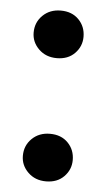

<svg xmlns="http://www.w3.org/2000/svg" viewBox="-44 -543 323 579"><g transform="rotate(5 118.0 -253.5)"><path d="M117 5Q84 5 62.5 -16Q41 -37 41 -66Q41 -97 62.5 -118Q84 -139 117 -139Q151 -139 171.5 -118Q192 -97 192 -66Q192 -37 171.5 -16Q151 5 117 5ZM117 -368Q84 -368 62.5 -389Q41 -410 41 -439Q41 -470 62.5 -491Q84 -512 117 -512Q151 -512 171.5 -491Q192 -470 192 -439Q192 -410 171.5 -389Q151 -368 117 -368Z"/></g></svg>

Font: DM Sans 20pt SemiBold
Style: Regular
Weight: 600
Version: Version 4.004;gftools[0.9.30]